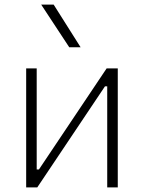

<svg xmlns="http://www.w3.org/2000/svg" viewBox="-20 -815 626 835"><path d="M93.8 0V-517.6H139.6V-78.1H149.4L443.8 -517.6H492.2V0H446.3V-439.5H436.5L142.1 0ZM281.2 -609.4 159.2 -794.9H213.4L330.6 -609.4Z"/></svg>

Font: Cascadia Mono ExtraLight
Style: Regular
Weight: 200
Monospace: yes
Designer: Aaron Bell
Foundry: Saja Typeworks
Version: Version 2404.023; ttfautohint (v1.8.4)